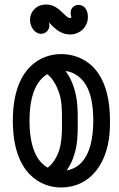

<svg xmlns="http://www.w3.org/2000/svg" viewBox="-20 -822 527 852"><path d="M162 -672C186 -672 199 -692 199 -708C199 -713 198 -718 196 -723C214 -707 242 -669 291 -669C336 -669 370 -704 370 -746C370 -796 334 -807 313 -797C282 -781 297 -746 297 -746C297 -743 292 -742 291 -742C268 -742 243 -802 185 -802C169 -802 156 -798 146 -792C88 -756 116 -672 162 -672ZM37 -286C37 -47 165 10 251 10C381 10 468 -100 468 -271V-272C468 -273 468 -282 468 -292C466 -530 338 -582 251 -582C165 -582 37 -526 37 -286ZM308 -433C300 -459 288 -484 271 -507C299 -503 313 -493 318 -490C382 -450 394 -362 394 -284C394 -284 394 -283 394 -283C392 -120 330 -75 276 -66C290 -86 301 -108 308 -131C324 -178 325 -224 325 -265V-270V-277V-287C325 -332 325 -381 308 -433ZM190 -493C214 -473 230 -445 242 -411C255 -373 255 -332 255 -287V-277C255 -273 255 -269 255 -265C255 -225 253 -188 242 -153C232 -125 217 -98 192 -78C150 -101 111 -158 111 -286C111 -411 148 -468 190 -493Z"/></svg>

Font: LS
Style: RegularAlt
Weight: 500
Designer: BSozoo
Foundry: BSozoo
Version: Version 001.000